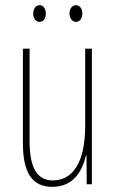

<svg xmlns="http://www.w3.org/2000/svg" viewBox="-20 -716 448 746"><path d="M109 -663C109 -646 118 -631 134 -631C148 -631 158 -644 158 -663C158 -682 148 -696 134 -696C118 -696 109 -680 109 -663ZM250 -664C250 -646 260 -631 275 -631C290 -631 300 -645 300 -664C300 -683 289 -696 275 -696C260 -696 250 -681 250 -664ZM337 -527H311V-228C311 -82 261 -15 185 -15C127 -15 95 -60 95 -167V-527H69V-159C69 -45 105 10 183 10C268 10 300 -54 314 -112H316L317 0H337Z"/></svg>

Font: Noto Sans Myanmar ExtraCondensed Thin
Style: Regular
Weight: 100
Width: 2
Designer: Monotype Design Team
Foundry: Monotype Imaging Inc.
Version: Version 2.107